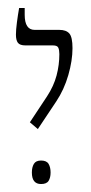

<svg xmlns="http://www.w3.org/2000/svg" viewBox="-20 -667 228 482"><path d="M75 -343 55 -360 98 -425Q115 -451 122 -477.5Q129 -504 129 -531Q129 -541 126.5 -547Q124 -553 113 -553H44Q30 -553 25 -559.5Q20 -566 20 -580Q20 -592 22.5 -611Q25 -630 28 -647H42V-630Q42 -592 67 -592H129Q146 -592 154 -583Q162 -574 162 -546Q162 -515 151.5 -478.5Q141 -442 121 -412ZM83 -205Q60 -205 60 -234Q60 -247 65 -255.5Q70 -264 83 -264Q97 -264 102 -255.5Q107 -247 107 -234Q107 -221 102 -213Q97 -205 83 -205Z"/></svg>

Font: Noto Serif Hebrew ExtraCondensed ExtraLight
Style: Regular
Weight: 200
Width: 2
Designer: Monotype Design Team
Foundry: Monotype Imaging Inc.
Version: Version 2.004; ttfautohint (v1.8.4.7-5d5b)